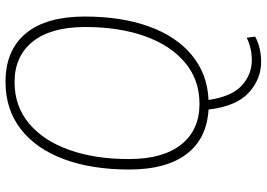

<svg xmlns="http://www.w3.org/2000/svg" viewBox="-152 -596 944 679"><g transform="rotate(-90 319.5 -257.0)"><path d="M440 195Q379 195 331 151.5Q283 108 271 9Q168 3 113.5 -69Q59 -141 59 -271Q59 -405 96 -503.5Q133 -602 202.5 -655.5Q272 -709 369 -709Q481 -709 540.5 -637Q600 -565 600 -429Q600 -299 565 -202Q530 -105 463.5 -50Q397 5 305 9Q317 91 356 126.5Q395 162 446 162Q488 162 525 144L529 174Q489 195 440 195ZM291 -23Q376 -23 437 -74Q498 -125 530.5 -216Q563 -307 563 -427Q563 -548 511.5 -612.5Q460 -677 368 -677Q283 -677 222 -626Q161 -575 128.5 -484Q96 -393 96 -273Q96 -152 147.5 -87.5Q199 -23 291 -23Z"/></g></svg>

Font: Georama ExtraLight
Style: Italic
Weight: 200
Italic angle: -9°
Designer: Jean-Baptiste Levee
Foundry: Production Type
Version: Version 1.000